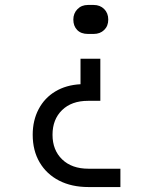

<svg xmlns="http://www.w3.org/2000/svg" viewBox="-20 -575 640 775"><path d="M335 -438Q307 -438 291.5 -454Q276 -470 276 -496Q276 -521 292.5 -538Q309 -555 335 -555H358Q384 -555 400.5 -538.5Q417 -522 417 -496Q417 -470 400.5 -454Q384 -438 358 -438ZM337 180Q269 180 218.5 154Q168 128 140 80.5Q112 33 112 -31Q112 -89 136 -134.5Q160 -180 203.5 -206Q247 -232 305 -235V-338H385V-168H335Q269 -168 230.5 -130.5Q192 -93 192 -31Q192 31 231 68.5Q270 106 337 106H466V180Z"/></svg>

Font: JetBrains Mono NL Light
Style: Regular
Weight: 300
Monospace: yes
Designer: Philipp Nurullin, Konstantin Bulenkov
Foundry: JetBrains
Version: Version 2.305; ttfautohint (v1.8.4.7-5d5b)